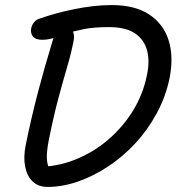

<svg xmlns="http://www.w3.org/2000/svg" viewBox="-20 -729 708 758"><path d="M168 9Q132 9 109.5 -12Q87 -33 79.5 -70Q72 -107 81 -154Q103 -262 129.5 -363.5Q156 -465 188 -569Q196 -598 208.5 -610.5Q221 -623 242 -623Q258 -623 266.5 -607.5Q275 -592 271 -570Q262 -522 245.5 -466Q229 -410 210 -339Q191 -268 172 -173Q164 -131 165 -103.5Q166 -76 179 -54L125 -70Q204 -70 276 -98.5Q348 -127 406.5 -177Q465 -227 505 -292Q545 -357 560 -432Q572 -488 560.5 -530.5Q549 -573 512.5 -597.5Q476 -622 410 -622Q353 -622 313.5 -614.5Q274 -607 245 -597Q216 -587 193 -579.5Q170 -572 147 -572Q130 -572 119.5 -577.5Q109 -583 105 -593.5Q101 -604 103 -616Q105 -629 114.5 -641Q124 -653 141 -657Q169 -667 202 -676Q235 -685 271.5 -692.5Q308 -700 346 -704.5Q384 -709 421 -709Q512 -709 568 -672.5Q624 -636 645 -572Q666 -508 650 -423Q635 -349 599.5 -283Q564 -217 514.5 -163.5Q465 -110 406.5 -71.5Q348 -33 287 -12Q226 9 168 9Z"/></svg>

Font: Shantell Sans
Style: Italic
Weight: 400
Italic angle: -11°
Designer: Stephen Nixon, Anya Danilova, Shantell Martin
Foundry: Arrow Type
Version: Version 1.011;[c5ecc13dd]